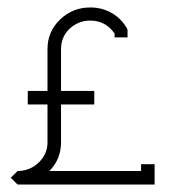

<svg xmlns="http://www.w3.org/2000/svg" viewBox="-20 -493 468 513"><path d="M393.1 -54.2V0H26.9L8.8 -18.1L26.9 -36.1Q59.6 -36.1 83.3 -58.6Q106.9 -81.1 106.9 -112.8V-213.9H54.2V-250H106.9V-361.8Q106.9 -408.7 140.6 -440.9Q174.3 -473.1 221.2 -473.1Q252.4 -473.1 278.1 -458.5Q303.7 -443.8 318.8 -418L320.8 -413.1V-393.1H286.1V-403.8Q261.7 -438 221.2 -438Q189.5 -438 166.3 -416.5Q143.1 -395 143.1 -361.8V-250H231.9V-213.9H143.1V-112.8Q143.1 -67.4 111.8 -36.1H356.9V-54.2Z"/></svg>

Font: RawengulkPcs
Style: Regular
Weight: 400
Version: Version 0.92